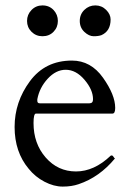

<svg xmlns="http://www.w3.org/2000/svg" viewBox="-20 -677 494 710"><path d="M113 -257Q104 -257 104 -222Q104 -146 149 -94.5Q194 -43 261 -43Q328 -43 389 -101Q390 -102 392 -102H394Q397 -102 399.5 -97.5Q402 -93 405 -91Q348 -22 271 4Q245 13 212 13Q179 13 144.5 -5Q110 -23 86 -53Q34 -115 34 -207.5Q34 -300 90.5 -376.5Q147 -453 246 -453Q316 -453 361 -389.5Q406 -326 406 -278Q406 -257 396 -257ZM118 -304Q118 -295 127 -295H311Q324 -295 324 -310Q324 -345 292.5 -382Q261 -419 223 -419Q187 -419 156.5 -386Q126 -353 118 -310ZM389 -605Q389 -562 355 -547Q344 -543 326.5 -543Q309 -543 292 -559Q275 -575 275 -599.5Q275 -624 292 -640.5Q309 -657 332.5 -657Q356 -657 372.5 -640.5Q389 -624 389 -605ZM137 -543Q113 -543 96.5 -559.5Q80 -576 80 -599.5Q80 -623 96.5 -640Q113 -657 137 -657Q162 -657 178 -640Q194 -623 194 -599.5Q194 -576 178 -559.5Q162 -543 137 -543Z"/></svg>

Font: Cardo
Style: Regular
Weight: 400
Designer: David J. Perry
Foundry: David J. Perry
Version: Version 1.0451